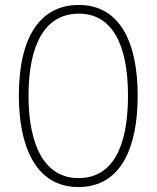

<svg xmlns="http://www.w3.org/2000/svg" viewBox="-20 -744 631 774"><path d="M535 -358C535 -574 463 -724 298 -724C141 -724 56 -594 56 -358C56 -161 120 10 296 10C472 10 535 -156 535 -358ZM95 -358C95 -564 161 -689 298 -689C429 -689 496 -570 496 -358C496 -147 431 -26 296 -26C164 -26 95 -151 95 -358Z"/></svg>

Font: Noto Sans Gurmukhi Condensed ExtraLight
Style: Regular
Weight: 200
Width: 3
Designer: Jelle Bosma - Monotype Design Team
Foundry: Monotype Imaging Inc.
Version: Version 2.004